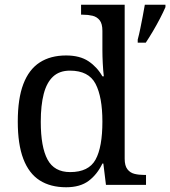

<svg xmlns="http://www.w3.org/2000/svg" viewBox="-20 -780 718 810"><path d="M259 10Q193 10 147.5 -19Q102 -48 78.5 -109.5Q55 -171 55 -267Q55 -364 78.5 -425.5Q102 -487 147.5 -516.5Q193 -546 259 -546Q317 -546 353.5 -521.5Q390 -497 412 -458H418Q415 -483 413.5 -513.5Q412 -544 412 -568V-650Q412 -680 400.5 -694.5Q389 -709 370.5 -713.5Q352 -718 330 -718H322V-760H506V-110Q506 -81 517.5 -66Q529 -51 547.5 -46.5Q566 -42 588 -42H596V0H427L416 -90H412Q390 -44 354 -17Q318 10 259 10ZM276 -54Q354 -54 383 -106.5Q412 -159 412 -267Q412 -371 383 -426.5Q354 -482 275 -482Q231 -482 204 -457Q177 -432 164.5 -384Q152 -336 152 -266Q152 -160 180.5 -107Q209 -54 276 -54ZM561 -613Q567 -635 572 -660Q577 -685 582 -710.5Q587 -736 591 -760H678V-750Q669 -729 655 -702Q641 -675 625 -648Q609 -621 595 -600H561Z"/></svg>

Font: Noto Serif Tamil
Style: Italic
Weight: 400
Italic angle: -12°
Designer: Indian Type Foundry, Tom Grace, and the Monotype Design Team
Foundry: Monotype Imaging Inc.
Version: Version 2.003